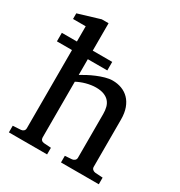

<svg xmlns="http://www.w3.org/2000/svg" viewBox="-173 -858 920 980"><g transform="rotate(30 287.0 -368.5)"><path d="M328.1 0V-39.1L369.1 -42Q377.9 -43 384.5 -48.8Q391.1 -54.7 391.1 -64V-321.8Q391.1 -343.3 386.5 -361.3Q381.8 -379.4 370.4 -392.6Q358.9 -405.8 339.8 -413.3Q320.8 -420.9 292 -420.9Q278.8 -420.9 264.2 -418.7Q249.5 -416.5 235.1 -412.6Q220.7 -408.7 207.3 -403.3Q193.8 -397.9 183.1 -392.1V-64Q183.1 -54.7 188.5 -48.8Q193.8 -43 203.1 -42L246.1 -39.1V0H21V-39.1L68.8 -42Q78.1 -43 84 -48.8Q89.8 -54.7 89.8 -64V-524.9H1V-575.2H89.8V-665H15.1V-698.2L143.1 -736.8H183.1V-575.2H297.9V-524.9H183.1V-432.1Q196.8 -440.4 216.8 -451.2Q236.8 -461.9 259.5 -471.4Q282.2 -481 305.4 -487.5Q328.6 -494.1 348.1 -494.1Q377 -494.1 401.6 -484.9Q426.3 -475.6 444.6 -457Q462.9 -438.5 473.4 -409.9Q483.9 -381.3 483.9 -342.8V-64Q483.9 -54.7 490.5 -48.8Q497.1 -43 505.9 -42L550.8 -39.1V0Z"/></g></svg>

Font: Charis SIL
Style: Regular
Weight: 400
Foundry: SIL International
Version: Version 4.112